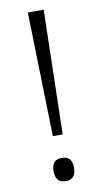

<svg xmlns="http://www.w3.org/2000/svg" viewBox="-83 -736 416 787"><g transform="rotate(-10 125.5 -342.0)"><path d="M146 -179H105L92 -696H158ZM83 -37Q83 -85 125 -85Q168 -85 168 -37Q168 12 125 12Q83 12 83 -37Z"/></g></svg>

Font: Noto Sans Kannada SemiCondensed Light
Style: Regular
Weight: 300
Width: 4
Designer: Jelle Bosma - Monotype Design Team
Foundry: Monotype Imaging Inc.
Version: Version 2.005; ttfautohint (v1.8.4.7-5d5b)